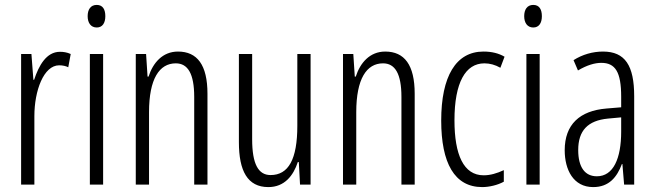

<svg xmlns="http://www.w3.org/2000/svg" viewBox="-20 -752 2667 782"><path d="M224 -541C169 -541 138 -485 119 -427H116L108 -532H66V0H120V-279C120 -383 158 -486 221 -486C235 -486 249 -483 258 -478L268 -532C253 -539 238 -541 224 -541Z M374 -732C349 -732 337 -713 337 -686C337 -659 350 -640 374 -640C397 -640 409 -658 409 -686C409 -713 399 -732 374 -732ZM400 -532H346V0H400Z M705 -542C642 -542 603 -496 585 -440H581L575 -532H533V0H587V-295C587 -431 629 -494 696 -494C745 -494 771 -452 771 -357V0H825V-370C825 -488 783 -542 705 -542Z M1245 -532H1191V-240C1191 -103 1155 -39 1082 -39C1032 -39 1007 -84 1007 -185V-532H953V-173C953 -56 988 10 1073 10C1139 10 1175 -37 1193 -92H1197L1202 0H1245Z M1549 -542C1486 -542 1447 -496 1429 -440H1425L1419 -532H1377V0H1431V-295C1431 -431 1473 -494 1540 -494C1589 -494 1615 -452 1615 -357V0H1669V-370C1669 -488 1627 -542 1549 -542Z M1944 10C1972 10 2007 2 2032 -12V-59C2004 -46 1977 -38 1950 -38C1868 -38 1831 -122 1831 -262C1831 -416 1876 -494 1953 -494C1975 -494 1997 -488 2018 -476L2035 -521C2011 -535 1983 -542 1949 -542C1837 -542 1777 -441 1777 -261C1777 -88 1831 10 1944 10Z M2152 -732C2127 -732 2115 -713 2115 -686C2115 -659 2128 -640 2152 -640C2175 -640 2187 -658 2187 -686C2187 -713 2177 -732 2152 -732ZM2178 -532H2124V0H2178Z M2436 -542C2394 -542 2352 -530 2316 -507L2334 -465C2371 -487 2403 -496 2429 -496C2486 -496 2510 -459 2510 -358V-315L2450 -310C2341 -301 2280 -245 2280 -140C2280 -61 2315 10 2396 10C2461 10 2493 -31 2513 -84H2515L2522 0H2563V-360C2563 -485 2526 -542 2436 -542ZM2510 -274V-216C2510 -106 2478 -34 2411 -34C2363 -34 2335 -70 2335 -141C2335 -220 2374 -261 2456 -269Z"/></svg>

Font: Noto Sans Display Condensed Light
Style: Regular
Weight: 300
Width: 3
Designer: Monotype Design Team
Foundry: Monotype Imaging Inc.
Version: Version 1.900